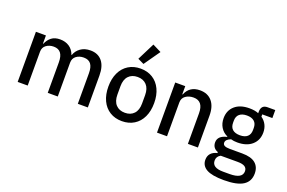

<svg xmlns="http://www.w3.org/2000/svg" viewBox="-125 -1286 2936 1962"><g transform="rotate(20 1343.0 -305.0)"><path d="M84 0V-545H193V-456H197Q216 -502 251.5 -529.5Q287 -557 345 -557Q402 -557 444 -529.5Q486 -502 506 -447H509Q525 -495 568 -526Q611 -557 675 -557Q757 -557 802 -502.5Q847 -448 847 -347V0H738V-332Q738 -399 713 -432Q688 -465 635 -465Q587 -465 553.5 -440Q520 -415 520 -368V0H411V-332Q411 -399 385.5 -432Q360 -465 308 -465Q261 -465 227 -440Q193 -415 193 -368V0Z M1351 -786 1229 -612 1162 -644 1257 -833ZM971 -273Q971 -359 1001.5 -423.5Q1032 -488 1088.5 -523Q1145 -558 1220 -558Q1295 -558 1351.5 -523Q1408 -488 1438.5 -423.5Q1469 -359 1469 -273Q1469 -186 1438.5 -121.5Q1408 -57 1351.5 -22Q1295 13 1220 13Q1145 13 1088.5 -22Q1032 -57 1001.5 -121.5Q971 -186 971 -273ZM1354 -227V-318Q1354 -390 1318 -428.5Q1282 -467 1220 -467Q1158 -467 1122 -428.5Q1086 -390 1086 -318V-227Q1086 -155 1122 -116.5Q1158 -78 1220 -78Q1282 -78 1318 -116.5Q1354 -155 1354 -227Z M1599 0V-545H1708V-456H1712Q1753 -557 1866 -557Q1950 -557 1997 -502Q2044 -447 2044 -347V0H1935V-332Q1935 -465 1829 -465Q1779 -465 1743.5 -440Q1708 -415 1708 -368V0Z M2158 91Q2158 48 2182.5 21.5Q2207 -5 2251 -15V-26Q2222 -36 2206.5 -57.5Q2191 -79 2191 -110Q2191 -182 2288 -204V-209Q2240 -231 2214 -273.5Q2188 -316 2188 -372Q2188 -456 2245 -506.5Q2302 -557 2403 -557Q2463 -557 2503 -540V-555Q2503 -630 2572 -630H2656V-543H2546V-518Q2582 -493 2601 -455.5Q2620 -418 2620 -372Q2620 -288 2562.5 -237Q2505 -186 2404 -186Q2365 -186 2334 -195Q2279 -174 2279 -139Q2279 -117 2298.5 -107.5Q2318 -98 2356 -98H2490Q2587 -98 2634 -59Q2681 -20 2681 52Q2681 138 2614.5 180.5Q2548 223 2406 223Q2276 223 2217 189.5Q2158 156 2158 91ZM2512 -361V-383Q2512 -430 2484 -454.5Q2456 -479 2404 -479Q2352 -479 2323.5 -454.5Q2295 -430 2295 -383V-361Q2295 -313 2323 -288.5Q2351 -264 2404 -264Q2456 -264 2484 -288.5Q2512 -313 2512 -361ZM2441 144Q2579 144 2579 64Q2579 32 2554.5 15.5Q2530 -1 2475 -1H2292Q2250 21 2250 66Q2250 144 2370 144Z"/></g></svg>

Font: IBM Plex Sans JP Medm
Style: Regular
Weight: 500
Designer: Mike Abbink; Paul van der Laan; Pieter van Rosmalen; Wujin Sim; Yejin Wi; Jinhee Kim; Boomi Park; Yona Kim; Kichan Ma
Foundry: Sandoll Inc.
Version: Version 1.002